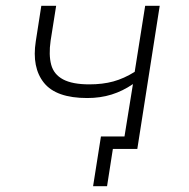

<svg xmlns="http://www.w3.org/2000/svg" viewBox="-20 -512 650 660"><path d="M348 128H300L327 -43H430L423 0H368ZM401 0 437 -223Q402 -199 363.5 -187Q325 -175 280 -175Q173 -175 131 -227.5Q89 -280 103 -370L122 -492H173L154 -372Q147 -323 156 -289.5Q165 -256 197 -239Q229 -222 287 -222Q333 -222 369.5 -232Q406 -242 443 -265L479 -492H529L452 0Z"/></svg>

Font: Nunito Sans 7pt ExtraLight
Style: Italic
Weight: 250
Italic angle: -9°
Designer: Vernon Adams
Foundry: Vernon Adams
Version: Version 3.101;gftools[0.9.27]